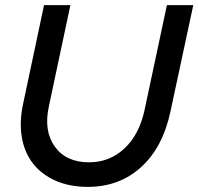

<svg xmlns="http://www.w3.org/2000/svg" viewBox="-20 -720 775 750"><path d="M646 -285Q616 -144 531 -67Q446 10 323 10Q252 10 197.5 -14Q143 -38 109.5 -80.5Q76 -123 65.5 -182.5Q55 -242 70 -313L152 -700H255L171 -305Q150 -209 194 -147.5Q238 -86 328 -86Q409 -86 467 -141Q525 -196 545 -292L632 -700H735Z"/></svg>

Font: Red Hat Display Medium
Style: Italic
Weight: 500
Italic angle: -12°
Designer: Pentagram / MCKL
Foundry: Pentagram / MCKL
Version: Version 1.003; Red Hat Display Medium Italic